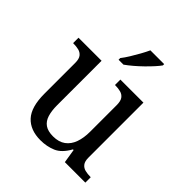

<svg xmlns="http://www.w3.org/2000/svg" viewBox="-210 -905 1054 1054"><g transform="rotate(45 317.5 -378.0)"><path d="M273 10Q194 10 151 -36.5Q108 -83 108 -186V-426Q108 -456 96.5 -470.5Q85 -485 66.5 -489.5Q48 -494 26 -494H23V-536H202V-191Q202 -148 211.5 -117Q221 -86 244 -70Q267 -54 307 -54Q351 -54 379 -74.5Q407 -95 420 -131.5Q433 -168 433 -216V-422Q433 -454 422 -469Q411 -484 392.5 -489Q374 -494 351 -494H348V-536H527V-109Q527 -80 538.5 -65.5Q550 -51 568.5 -46.5Q587 -42 609 -42H612V0H453L440 -81H435Q404 -25 363 -7.5Q322 10 273 10ZM264 -619Q279 -638 295 -664Q311 -690 326 -717Q341 -744 351 -766H458V-756Q449 -743 431 -723Q413 -703 390.5 -681Q368 -659 345 -639.5Q322 -620 302 -606H264Z"/></g></svg>

Font: Noto Serif Kannada
Style: Regular
Weight: 400
Designer: Universal Thirst, Indian Type Foundry and the Monotype Design Team
Foundry: Monotype Imaging Inc.
Version: Version 2.003